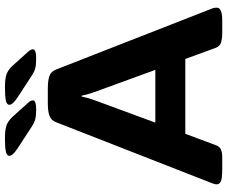

<svg xmlns="http://www.w3.org/2000/svg" viewBox="-91 -824 917 775"><g transform="rotate(-90 367.5 -436.5)"><path d="M72 2Q33 2 22 -4Q11 -10 11 -20Q11 -29 15 -38L261 -667Q269 -689 288 -695.5Q307 -702 338 -702H398Q430 -702 448.5 -695.5Q467 -689 475 -667L721 -38Q723 -33 723.5 -28.5Q724 -24 724 -20Q724 2 674 2H620Q598 2 583 -3Q568 -8 562 -24L517 -147H215L169 -24Q164 -9 152 -3.5Q140 2 122 2ZM346 -501 260 -268H473L388 -501Q382 -517 377 -533Q372 -549 369 -565H365Q362 -549 357 -533Q352 -517 346 -501ZM312 -749Q287 -749 272.5 -753Q258 -757 242 -768L156 -824Q126 -844 126 -857Q126 -868 144 -871.5Q162 -875 197 -875Q232 -875 249.5 -868.5Q267 -862 283 -845L337 -785Q345 -777 347.5 -771.5Q350 -766 350 -762Q350 -749 312 -749ZM518 -749Q493 -749 478.5 -753Q464 -757 448 -768L362 -824Q332 -844 332 -857Q332 -868 350 -871.5Q368 -875 403 -875Q438 -875 455.5 -868.5Q473 -862 489 -845L543 -785Q551 -777 553.5 -771.5Q556 -766 556 -762Q556 -749 518 -749Z"/></g></svg>

Font: Asap Expanded
Style: Bold
Weight: 700
Width: 7
Designer: Pablo Cosgaya
Foundry: Omnibus-Type
Version: Version 3.001; ttfautohint (v1.8.4.7-5d5b)